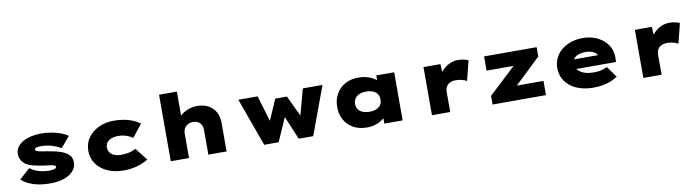

<svg xmlns="http://www.w3.org/2000/svg" viewBox="-31 -1416 7650 2103"><g transform="rotate(-10 3794.5 -365.0)"><path d="M404 10Q299 10 217 -16.5Q135 -43 87 -90L205 -195Q240 -166 296.5 -148Q353 -130 421 -130Q437 -130 450.5 -132Q464 -134 474.5 -137.5Q485 -141 491 -146.5Q497 -152 497 -159Q497 -171 478 -177Q461 -184 429 -187.5Q397 -191 367 -195Q304 -205 257.5 -216Q211 -227 177 -247Q146 -268 127.5 -298Q109 -328 109 -371Q109 -413 132.5 -445.5Q156 -478 196 -500.5Q236 -523 287.5 -534.5Q339 -546 395 -546Q450 -546 504 -537.5Q558 -529 606.5 -512Q655 -495 694 -468L594 -349Q571 -363 536.5 -377.5Q502 -392 459.5 -401Q417 -410 372 -410Q356 -410 344 -408.5Q332 -407 322 -404Q312 -401 307 -396Q302 -391 302 -385Q302 -380 305.5 -375.5Q309 -371 316 -367Q330 -359 362 -354Q394 -349 435 -342Q522 -328 575.5 -309.5Q629 -291 657 -266Q680 -247 689 -224Q698 -201 698 -172Q698 -119 662 -78Q626 -37 560.5 -13.5Q495 10 404 10Z M1220 10Q1119 10 1040.5 -26Q962 -62 918.5 -125Q875 -188 875 -268Q875 -349 918 -411.5Q961 -474 1036.5 -510Q1112 -546 1206 -546Q1294 -546 1367.5 -525Q1441 -504 1496 -463L1385 -323Q1366 -337 1341 -348.5Q1316 -360 1287.5 -366.5Q1259 -373 1227 -373Q1180 -373 1148 -360Q1116 -347 1099 -324Q1082 -301 1082 -269Q1082 -238 1098.5 -214Q1115 -190 1147.5 -177Q1180 -164 1225 -164Q1266 -164 1296 -170Q1326 -176 1348 -184Q1370 -192 1387 -201L1495 -63Q1441 -30 1372.5 -10Q1304 10 1220 10Z M1745 0V-740H1943V-398L1890 -377Q1900 -426 1934.5 -463.5Q1969 -501 2021 -523.5Q2073 -546 2136 -546Q2210 -546 2261.5 -516Q2313 -486 2339.5 -435.5Q2366 -385 2366 -323V0H2163V-275Q2163 -308 2150 -332Q2137 -356 2114.5 -368.5Q2092 -381 2060 -382Q2034 -382 2014 -374Q1994 -366 1979 -351.5Q1964 -337 1956 -317Q1948 -297 1948 -271V0H1847Q1799 0 1773.5 0Q1748 0 1745 0Z M2784 0 2591 -535H2805L2900 -219L2880 -222L2991 -477H3121L3242 -222L3223 -220L3308 -535H3527L3329 0H3168L3034 -321H3086L2945 0Z M3929 9Q3841 9 3777 -26.5Q3713 -62 3678 -124Q3643 -186 3643 -267Q3643 -349 3678.5 -412Q3714 -475 3777.5 -510.5Q3841 -546 3929 -546Q3978 -546 4018.5 -535Q4059 -524 4090 -505.5Q4121 -487 4142 -465Q4163 -443 4171 -423L4125 -417V-535H4324V0H4120V-145L4162 -131Q4157 -104 4137 -79Q4117 -54 4086.5 -34.5Q4056 -15 4016 -3Q3976 9 3929 9ZM3984 -156Q4029 -156 4060.5 -169.5Q4092 -183 4108.5 -208Q4125 -233 4125 -267Q4125 -303 4108.5 -328Q4092 -353 4060.5 -366.5Q4029 -380 3984 -380Q3940 -380 3908 -366.5Q3876 -353 3859 -328Q3842 -303 3842 -267Q3842 -233 3859 -208Q3876 -183 3908 -169.5Q3940 -156 3984 -156Z M4650 0V-535H4838L4850 -338L4790 -342Q4806 -399 4842 -445.5Q4878 -492 4928 -519Q4978 -546 5034 -546Q5066 -546 5096 -540Q5126 -534 5149 -523L5093 -302Q5076 -315 5041.5 -323.5Q5007 -332 4972 -332Q4941 -332 4918 -323.5Q4895 -315 4880.5 -299.5Q4866 -284 4859.5 -265.5Q4853 -247 4853 -226V0Z M5324 0V-96L5711 -458L5723 -377H5324V-535H5908V-431L5544 -84L5529 -158H5918V0Z M6447 10Q6338 10 6257.5 -26Q6177 -62 6134 -125Q6091 -188 6091 -268Q6091 -331 6116.5 -382.5Q6142 -434 6187.5 -470Q6233 -506 6293 -526Q6353 -546 6419 -546Q6489 -546 6547.5 -525.5Q6606 -505 6649.5 -468Q6693 -431 6716.5 -380Q6740 -329 6738 -268L6737 -224H6217L6194 -332H6576L6557 -301V-319Q6555 -340 6537 -356Q6519 -372 6489.5 -381Q6460 -390 6423 -390Q6383 -390 6349.5 -378.5Q6316 -367 6296 -343.5Q6276 -320 6276 -284Q6276 -248 6299.5 -218.5Q6323 -189 6368.5 -171.5Q6414 -154 6477 -154Q6538 -154 6574 -166Q6610 -178 6628 -187L6716 -64Q6675 -37 6631.5 -21Q6588 -5 6542.5 2.5Q6497 10 6447 10Z M7001 0V-535H7189L7201 -338L7141 -342Q7157 -399 7193 -445.5Q7229 -492 7279 -519Q7329 -546 7385 -546Q7417 -546 7447 -540Q7477 -534 7500 -523L7444 -302Q7427 -315 7392.5 -323.5Q7358 -332 7323 -332Q7292 -332 7269 -323.5Q7246 -315 7231.5 -299.5Q7217 -284 7210.5 -265.5Q7204 -247 7204 -226V0Z"/></g></svg>

Font: Lexend Peta Black
Style: Regular
Weight: 900
Version: Version 1.007